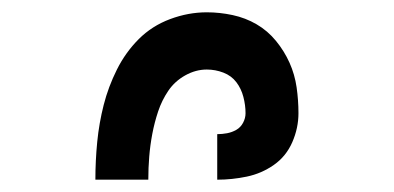

<svg xmlns="http://www.w3.org/2000/svg" viewBox="-20 -800 640 312"><path d="M135 -508Q135 -539 138 -569.5Q141 -600 148.5 -629.5Q156 -659 170 -687Q184 -715 205.5 -736.5Q227 -758 256.5 -769Q286 -780 316 -780Q337 -780 358 -775.5Q379 -771 397 -760.5Q415 -750 428.5 -733.5Q442 -717 450.5 -698Q459 -679 462 -658Q465 -637 465 -616Q465 -592 455 -569Q445 -546 425 -532Q405 -518 381 -513Q357 -508 333 -508V-582Q341 -582 349 -583.5Q357 -585 364 -589Q371 -593 375 -600.5Q379 -608 379 -616Q379 -629 375.5 -642.5Q372 -656 364 -666.5Q356 -677 343 -682Q330 -687 316 -687Q298 -687 281 -677.5Q264 -668 253.5 -652.5Q243 -637 237 -619Q231 -601 227.5 -582.5Q224 -564 222.5 -545.5Q221 -527 221 -508Z"/></svg>

Font: Iosevka Semibold Extended
Style: Regular
Weight: 600
Width: 7
Monospace: yes
Designer: Belleve Invis
Foundry: Belleve Invis
Version: Version 32.5.0; ttfautohint (v1.8.4)